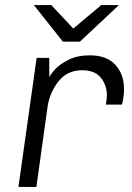

<svg xmlns="http://www.w3.org/2000/svg" viewBox="-20 -740 524 760"><path d="M471 -386Q471 -370 468 -350.5Q465 -331 462 -326H399Q403 -349 403 -363Q403 -402 379.5 -432Q356 -462 305 -462Q245 -462 210 -416Q175 -370 168 -315L124 0H53L125 -511H175V-435Q180 -445 197 -464.5Q214 -484 249.5 -502.5Q285 -521 336 -521Q402 -521 436.5 -483.5Q471 -446 471 -386ZM270 -627 381 -720H451L296 -575H229L114 -720H183Z"/></svg>

Font: Chivo Light Italic
Style: Regular
Weight: 300
Italic angle: -8.05°
Designer: Hector Gatti
Foundry: Omnibus-Type
Version: Version 1.007